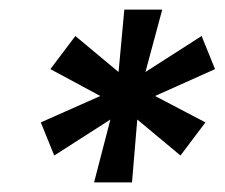

<svg xmlns="http://www.w3.org/2000/svg" viewBox="-20 -707 468 400"><path d="M176 -327 210 -458 93 -383 65 -452 189 -507 85 -563 137 -632 227 -557 239 -687H318L283 -557L400 -632L428 -563L303 -507L408 -452L356 -383L266 -458L255 -327Z"/></svg>

Font: Archivo SemiBold
Style: Bold Italic
Weight: 700
Italic angle: -10°
Version: Version 2.001